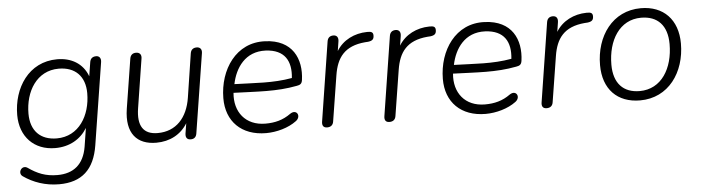

<svg xmlns="http://www.w3.org/2000/svg" viewBox="-44 -679 3835 1050"><g transform="rotate(-5 1873.0 -153.5)"><path d="M244 188C368 188 438 125 459 -7L530 -456C534 -478 524 -492 506 -492C486 -492 474 -482 471 -462L459 -386C432 -459 368 -494 292 -494C135 -494 48 -357 48 -209C48 -90 124 -11 240 -11C319 -11 380 -47 416 -106L400 -4C384 92 327 137 239 137C174 137 129 118 79 83C48 63 21 108 49 127C102 164 168 188 244 188ZM253 -63C163 -63 110 -117 110 -211C110 -333 175 -442 296 -442C386 -442 440 -388 440 -295C440 -172 374 -63 253 -63Z M793 8C868 8 929 -25 965 -84L956 -28C953 -5 963 6 982 6C1001 6 1012 -4 1015 -23L1084 -459C1087 -479 1077 -492 1058 -492C1038 -492 1026 -482 1023 -462L986 -222C969 -114 907 -44 805 -44C727 -44 694 -92 710 -190L752 -457C756 -479 745 -492 725 -492C706 -492 694 -482 691 -462L648 -191C627 -56 688 8 793 8Z M1396 8C1454 8 1519 -10 1563 -43C1596 -67 1573 -111 1536 -86C1493 -55 1449 -44 1397 -44C1287 -44 1227 -123 1237 -227C1368 -223 1471 -213 1585 -235C1603 -238 1613 -243 1616 -264C1632 -380 1583 -487 1434 -493C1274 -501 1180 -359 1179 -203C1178 -75 1261 8 1396 8ZM1246 -274C1264 -362 1320 -447 1432 -442C1537 -437 1572 -372 1562 -280C1456 -261 1360 -271 1246 -274Z M1731 6C1751 6 1763 -4 1766 -23L1806 -274C1821 -369 1864 -430 1978 -440L1994 -441C2019 -444 2027 -453 2027 -473C2027 -490 2018 -496 1993 -495C1924 -494 1860 -463 1825 -405L1833 -456C1837 -479 1827 -492 1808 -492C1789 -492 1777 -482 1774 -462L1706 -29C1702 -6 1711 6 1731 6Z M2073 6C2093 6 2105 -4 2108 -23L2148 -274C2163 -369 2206 -430 2320 -440L2336 -441C2361 -444 2369 -453 2369 -473C2369 -490 2360 -496 2335 -495C2266 -494 2202 -463 2167 -405L2175 -456C2179 -479 2169 -492 2150 -492C2131 -492 2119 -482 2116 -462L2048 -29C2044 -6 2053 6 2073 6Z M2601 8C2659 8 2724 -10 2768 -43C2801 -67 2778 -111 2741 -86C2698 -55 2654 -44 2602 -44C2492 -44 2432 -123 2442 -227C2573 -223 2676 -213 2790 -235C2808 -238 2818 -243 2821 -264C2837 -380 2788 -487 2639 -493C2479 -501 2385 -359 2384 -203C2383 -75 2466 8 2601 8ZM2451 -274C2469 -362 2525 -447 2637 -442C2742 -437 2777 -372 2767 -280C2661 -261 2565 -271 2451 -274Z M2936 6C2956 6 2968 -4 2971 -23L3011 -274C3026 -369 3069 -430 3183 -440L3199 -441C3224 -444 3232 -453 3232 -473C3232 -490 3223 -496 3198 -495C3129 -494 3065 -463 3030 -405L3038 -456C3042 -479 3032 -492 3013 -492C2994 -492 2982 -482 2979 -462L2911 -29C2907 -6 2916 6 2936 6Z M3449 8C3605 8 3698 -124 3698 -283C3698 -414 3620 -494 3496 -494C3340 -494 3247 -362 3247 -203C3247 -71 3324 8 3449 8ZM3451 -43C3362 -43 3309 -97 3309 -200C3309 -333 3374 -442 3493 -442C3583 -442 3636 -388 3636 -285C3636 -152 3571 -43 3451 -43Z"/></g></svg>

Font: SN Pro Light
Style: Italic
Weight: 300
Italic angle: -8.99998°
Designer: Tobias Whetton
Foundry: Supernotes
Version: Version 1.001;Glyphs 3.2 (3249)